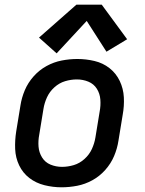

<svg xmlns="http://www.w3.org/2000/svg" viewBox="-20 -789 616 817"><path d="M242 8Q275 8 308.5 1.5Q342 -5 373 -22Q404 -39 428 -66Q452 -93 465.5 -125Q479 -157 484 -190L502 -300Q509 -338 507 -375Q505 -412 489.5 -444.5Q474 -477 446 -499Q418 -521 382 -529.5Q346 -538 309 -538Q276 -538 242.5 -531.5Q209 -525 178 -508Q147 -491 123 -464Q99 -437 85.5 -405Q72 -373 67 -340L49 -230Q43 -192 44.5 -155Q46 -118 61.5 -85.5Q77 -53 105 -31.5Q133 -10 169 -1Q205 8 242 8ZM244 -79Q218 -79 195 -88.5Q172 -98 159 -119Q146 -140 144 -165Q142 -190 147 -216L165 -326Q169 -351 180 -375Q191 -399 211.5 -417.5Q232 -436 257 -443.5Q282 -451 307 -451Q333 -451 356 -441.5Q379 -432 392 -411.5Q405 -391 407 -365.5Q409 -340 404 -314L386 -204Q382 -179 371 -155Q360 -131 339.5 -112.5Q319 -94 294 -86.5Q269 -79 244 -79ZM221 -562 349 -700 433 -569 521 -622 413 -769H305L146 -629Z"/></svg>

Font: Iosevka Sparkle Medium
Style: Italic
Weight: 500
Italic angle: -9°
Designer: Belleve Invis
Foundry: Belleve Invis
Version: Version 4.5.0; ttfautohint (v1.8.3)